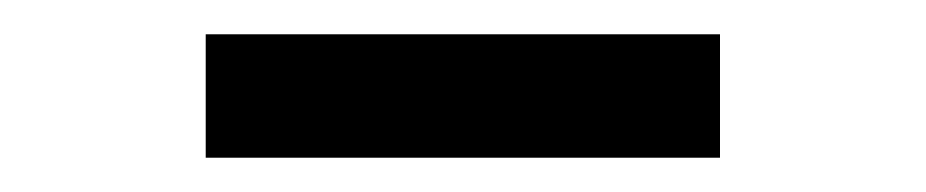

<svg xmlns="http://www.w3.org/2000/svg" viewBox="-20 -741 540 112"><path d="M100 -649H400V-721H100Z"/></svg>

Font: Iosevka SS09
Style: Regular
Weight: 400
Monospace: yes
Designer: Belleve Invis
Foundry: Belleve Invis
Version: Version 5.2.1; ttfautohint (v1.8.3)